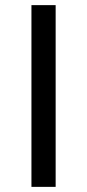

<svg xmlns="http://www.w3.org/2000/svg" viewBox="-20 -728 339 748"><path d="M196.8 -708H102.5V0H196.8Z"/></svg>

Font: Raveo Display Display ExtraBold
Style: Regular
Weight: 800
Designer: Jakub Foglar, Rasmus Andersson (Inter)
Foundry: Jakubfoglar.com
Version: Version 1.100;Glyphs 3.2.3 (3260)